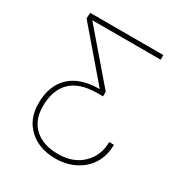

<svg xmlns="http://www.w3.org/2000/svg" viewBox="-169 -649 908 964"><g transform="rotate(30 284.5 -167.5)"><path d="M308.6 -220.7 73.7 -495.1 75.2 -528.3H499.5V-501.5H103L340.8 -224.6V-197.3H307.6Q206.1 -197.3 155 -147.5Q104 -97.7 104 -3.4Q104 76.2 153.1 121.3Q202.1 166.5 289.6 166.5Q376.5 166.5 429.4 115.5Q482.4 64.5 482.4 -14.2H509.8Q509.8 48.3 481.2 95Q452.6 141.6 401.6 167.2Q350.6 192.9 289.6 192.9Q194.3 192.9 136 138.9Q77.6 85 77.6 -5.4Q77.6 -107.9 136.7 -164.3Q195.8 -220.7 308.6 -220.7Z"/></g></svg>

Font: Roboto Thin
Style: Regular
Weight: 250
Designer: Google
Version: Version 2.134; 2016